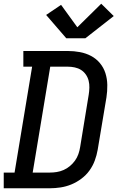

<svg xmlns="http://www.w3.org/2000/svg" viewBox="-29 -1008 649 1028"><path d="M-9 0V-84H49L143 -651H96V-735H334Q367 -735 399 -729Q431 -723 458.5 -708.5Q486 -694 506 -670Q526 -646 535.5 -616Q545 -586 545.5 -553Q546 -520 541 -487L494 -206Q489 -177 478.5 -148.5Q468 -120 450 -95Q432 -70 406.5 -51Q381 -32 353 -20.5Q325 -9 295.5 -4.5Q266 0 238 0ZM146 -84H238Q256 -84 275 -87Q294 -90 312 -98Q330 -106 345.5 -119Q361 -132 372.5 -148Q384 -164 390.5 -182.5Q397 -201 400 -220L446 -501Q449 -520 449.5 -539Q450 -558 445.5 -576Q441 -594 430.5 -609Q420 -624 405 -633.5Q390 -643 371.5 -647Q353 -651 334 -651H240ZM326 -803 218 -928 298 -982 385 -862 513 -988 580 -922 428 -803Z"/></svg>

Font: Iosevka Etoile Medium Oblique
Style: Regular
Weight: 500
Italic angle: -9°
Designer: Belleve Invis
Foundry: Belleve Invis
Version: Version 15.5.2; ttfautohint (v1.8.4)